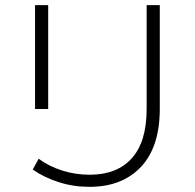

<svg xmlns="http://www.w3.org/2000/svg" viewBox="-20 -720 756 745"><path d="M107 -62 130 -104Q171 -74 222 -58Q273 -42 328 -42Q434 -42 491.5 -106Q549 -170 549 -297V-700H600V-298Q600 -150 527 -72.5Q454 5 327 5Q265 5 208.5 -13Q152 -31 107 -62ZM116 -700H167V-297H116Z"/></svg>

Font: Montserrat Atlas Light
Style: Regular
Weight: 300
Designer: Julieta Ulanovsky
Foundry: Julieta Ulanovsky
Version: Version 7.200